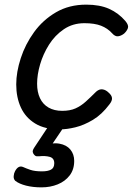

<svg xmlns="http://www.w3.org/2000/svg" viewBox="-20 -539 573 828"><path d="M238 19Q173 19 131.5 -6.5Q90 -32 70 -75.5Q50 -119 50 -175Q50 -228 69.5 -288Q89 -348 127 -400.5Q165 -453 221.5 -486Q278 -519 352 -519Q410 -519 450.5 -501Q491 -483 521 -448Q536 -430 531.5 -417.5Q527 -405 515 -394Q502 -384 489 -382.5Q476 -381 463 -396Q444 -417 416 -428Q388 -439 344 -439Q294 -439 255.5 -413Q217 -387 191.5 -346.5Q166 -306 153 -261.5Q140 -217 140 -178Q140 -142 152.5 -115.5Q165 -89 189.5 -75Q214 -61 248 -61Q282 -61 305.5 -71.5Q329 -82 349.5 -100.5Q370 -119 395 -144Q409 -156 423 -153.5Q437 -151 448 -140Q462 -128 463 -116Q464 -104 452 -89Q419 -45 380.5 -22Q342 1 305 10Q268 19 238 19ZM159 269Q122 269 92.5 261.5Q63 254 46 241Q38 233 39 220.5Q40 208 45 199Q52 186 60.5 181.5Q69 177 79 181Q92 187 111 193.5Q130 200 161 200Q186 200 200 192.5Q214 185 214 165Q214 143 194.5 137.5Q175 132 148 135Q137 136 132.5 133Q128 130 124 124Q120 117 121.5 110.5Q123 104 128 97L201 -13H270L190 105L161 89Q205 75 236 80.5Q267 86 283.5 106Q300 126 300 155Q300 192 280.5 217.5Q261 243 229 256Q197 269 159 269Z"/></svg>

Font: Playwrite BE VLG
Style: Regular
Weight: 400
Designer: Veronika Burian, José Scaglione
Foundry: TypeTogether
Version: Version 1.002